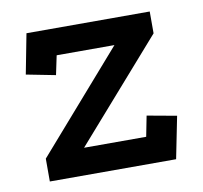

<svg xmlns="http://www.w3.org/2000/svg" viewBox="-58 -502 595 563"><g transform="rotate(-10 240.0 -220.0)"><path d="M47 0V-68L303 -361H131L119 -304L32 -321L55 -440H422V-375L163 -80H348L360 -141L448 -125L423 0Z"/></g></svg>

Font: Podkova SemiBold
Style: Regular
Weight: 600
Designer: Ilya Yudin
Foundry: Cyreal (www.cyreal.org)
Version: Version 2.103